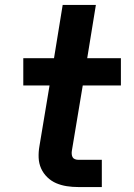

<svg xmlns="http://www.w3.org/2000/svg" viewBox="-20 -755 540 775"><path d="M296 0Q272 0 249.5 -3.5Q227 -7 207 -15.5Q187 -24 171 -39.5Q155 -55 146 -75Q137 -95 136 -118Q135 -141 139 -164L180 -410H74V-520H198L233 -735H367L332 -520H468V-410H314L270 -146Q269 -140 269.5 -133Q270 -126 273 -120.5Q276 -115 282.5 -112.5Q289 -110 295 -110H391V0Z"/></svg>

Font: Iosevka Aile Extrabold
Style: Italic
Weight: 800
Italic angle: -9°
Designer: Belleve Invis
Foundry: Belleve Invis
Version: Version 31.1.0; ttfautohint (v1.8.4)